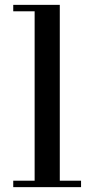

<svg xmlns="http://www.w3.org/2000/svg" viewBox="-20 -770 388 790"><path d="M226 -750V-26.5H313.5V0H34.5V-26.5H122.5V-723.5H34.5V-750Z"/></svg>

Font: Bodoni Moda SC 9pt Medium
Style: Regular
Weight: 500
Designer: Owen Earl
Foundry: indestructible type
Version: Version 2.005